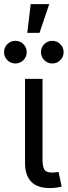

<svg xmlns="http://www.w3.org/2000/svg" viewBox="-50 -937 340 960"><path d="M199.2 3.4Q136.2 3.4 105.7 -28.8Q75.2 -61 75.2 -120.6V-542.5H162.6V-141.1Q162.6 -104 171.9 -89.1Q181.2 -74.2 209 -74.2Q222.2 -74.2 229.2 -75.2Q236.3 -76.2 242.7 -77.6L258.3 -3.9Q247.1 -1 231.2 1.2Q215.3 3.4 199.2 3.4ZM211.4 -619.6Q188 -619.6 171.4 -636.2Q154.8 -652.8 154.8 -676.3Q154.8 -699.7 171.4 -716.3Q188 -732.9 211.4 -732.9Q234.9 -732.9 251.5 -716.3Q268.1 -699.7 268.1 -676.3Q268.1 -652.8 251.5 -636.2Q234.9 -619.6 211.4 -619.6ZM26.9 -619.6Q3.4 -619.6 -13.2 -636.2Q-29.8 -652.8 -29.8 -676.3Q-29.8 -699.7 -13.2 -716.3Q3.4 -732.9 26.9 -732.9Q50.3 -732.9 66.9 -716.3Q83.5 -699.7 83.5 -676.3Q83.5 -652.8 66.9 -636.2Q50.3 -619.6 26.9 -619.6ZM86.4 -772.5 103.5 -916.5H196.3L147.5 -772.5Z"/></svg>

Font: Inter 16pt
Style: Regular
Weight: 400
Version: Version 4.001;git-66647c0bb